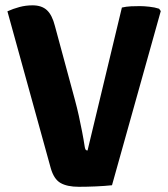

<svg xmlns="http://www.w3.org/2000/svg" viewBox="-20 -712 646 738"><path d="M448.5 -683Q466 -687 484.2 -687.8Q502.5 -688.5 518 -688.5Q532.5 -688.5 553.8 -686.2Q575 -684 591.5 -678.5L598 -669.5L410.5 0Q383 3 348.5 4.5Q314 6 283 6Q238 6 212.5 -8.8Q187 -23.5 175 -66L8.5 -668.5Q30.5 -678.5 54.8 -685Q79 -691.5 105 -691.5Q140.5 -691.5 160.5 -672.8Q180.5 -654 191 -612.5L268 -328Q276 -298.5 282.8 -267.8Q289.5 -237 295.5 -206.2Q301.5 -175.5 306 -146Q307.5 -138 310 -135.8Q312.5 -133.5 316.5 -133.5Z"/></svg>

Font: Signika Light
Style: Bold
Weight: 700
Version: Version 2.003;gftools[0.9.32]